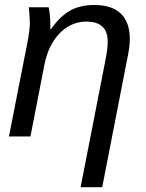

<svg xmlns="http://www.w3.org/2000/svg" viewBox="-20 -558 596 785"><path d="M500.5 -318.8 397.9 207.5H309.6L411.6 -314.9Q420.4 -358.4 420.4 -388.2Q420.4 -469.7 333 -469.7Q292 -469.7 257.1 -448.5Q222.2 -427.2 197.5 -388.4Q172.9 -349.6 162.1 -295.9L104.5 0H16.6L92.3 -385.3Q96.2 -403.3 99.1 -428Q102.1 -452.6 102.1 -460.9Q102.1 -464.8 101.3 -480Q100.6 -495.1 99.6 -510.3Q98.6 -525.4 97.7 -528.3H178.7Q181.2 -518.6 182.9 -505.1Q184.6 -491.7 185.3 -475.1Q186 -458.5 186 -438H187.5Q228 -494.1 268.8 -515.9Q309.6 -537.6 365.7 -537.6Q438 -537.6 474.4 -502Q510.7 -466.3 510.7 -398.9Q510.7 -383.3 508.3 -363.3Q505.9 -343.3 500.5 -318.8Z"/></svg>

Font: Arimo
Style: Italic
Weight: 400
Italic angle: -12°
Designer: Steve Matteson
Foundry: Monotype Imaging Inc.
Version: Version 1.33